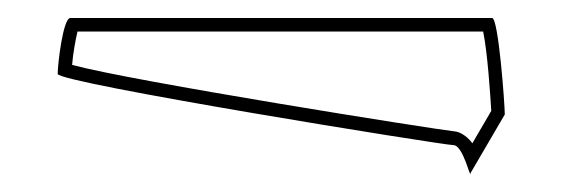

<svg xmlns="http://www.w3.org/2000/svg" viewBox="-20 -380 628 213"><path d="M44 -298C44 -288 472 -219 483 -219C494 -219 502 -180 502 -188L540 -253C540 -264 533 -360 526 -360H58C50 -360 44 -309 44 -298ZM60 -308C61 -321 64 -337 66 -345H516C521 -321 524 -273 525 -257L504 -221C500 -227 492 -233 486 -234C459 -237 126 -290 60 -308Z"/></svg>

Font: Ampere
Style: OuLn
Weight: 400
Version: Version 1